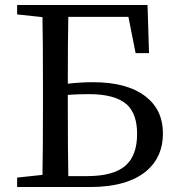

<svg xmlns="http://www.w3.org/2000/svg" viewBox="-20 -753 715 773"><path d="M49 0V-38L151 -49Q153 -146 153 -342V-395Q153 -588 151 -684L49 -695V-733H574L580 -539H526L497 -685H255Q253 -597 253 -416Q304 -422 355 -422Q493 -422 567 -364Q636 -310 636 -216Q636 -121 570 -65Q493 0 342 0ZM255 -44H331Q437 -44 485 -86Q532 -127 532 -214Q532 -294 491 -332Q444 -374 338 -374Q292 -374 253 -371V-342Q253 -143 255 -44Z"/></svg>

Font: GenRyuMin TW M
Style: Regular
Weight: 500
Version: Version 1.501;PS 1;hotconv 16.6.51;makeotf.lib2.5.65220